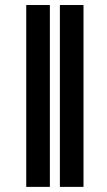

<svg xmlns="http://www.w3.org/2000/svg" viewBox="-20 -730 418 750"><path d="M174.8 -710.4V0H82.5V-710.4ZM306.2 -710.4V0H213.9V-710.4Z"/></svg>

Font: Inter Tight ExtraBold
Style: Regular
Weight: 800
Designer: Rasmus Andersson
Foundry: rsms
Version: Version 3.004; ttfautohint (v1.8.4.7-5d5b)